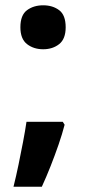

<svg xmlns="http://www.w3.org/2000/svg" viewBox="-20 -627 330 725"><path d="M217 -167 224 -156Q215 -121 201 -80.5Q187 -40 171 0.5Q155 41 138 78H31Q41 38 50 -5.5Q59 -49 67 -91Q75 -133 80 -167ZM143 -441Q107 -441 82 -460.5Q57 -480 57 -524Q57 -570 82 -588.5Q107 -607 143 -607Q179 -607 203.5 -588.5Q228 -570 228 -524Q228 -480 203.5 -460.5Q179 -441 143 -441Z"/></svg>

Font: Noto Sans Tamil UI
Style: Regular
Weight: 400
Designer: Jelle Bosma - Monotype Design Team
Foundry: Monotype Imaging Inc.
Version: Version 2.004